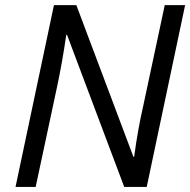

<svg xmlns="http://www.w3.org/2000/svg" viewBox="-20 -734 747 754"><path d="M467.8 0 243.2 -597.2H240.2Q225.1 -491.7 204.1 -393.1L120.1 0H41L191.9 -713.9H279.8L503.9 -118.2H506.8Q521.5 -227.5 542 -315.9L627 -713.9H707L556.2 0Z"/></svg>

Font: Open Sans Hebrew
Style: Italic
Weight: 400
Italic angle: -12°
Foundry: Ascender Corporation, Yanek Iontef
Version: Version 2.001;PS 002.001;hotconv 1.0.70;makeotf.lib2.5.58329